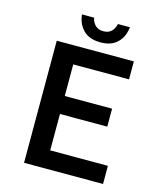

<svg xmlns="http://www.w3.org/2000/svg" viewBox="-121 -915 843 1003"><g transform="rotate(15 300.0 -413.5)"><path d="M327.1 -710.9Q267.1 -710.9 234.4 -743.4Q201.7 -775.9 196.8 -827.1H262.2Q267.1 -802.7 283 -786.9Q298.8 -771 327.1 -771Q354.5 -771 370.4 -786.9Q386.2 -802.7 391.1 -827.1H456.1Q450.7 -775.4 418.5 -743.2Q386.2 -710.9 327.1 -710.9ZM105 0V-660.2H522V-563H220.2V-392.1H476.1V-294.9H220.2V-98.1H532.2V0Z"/></g></svg>

Font: Office Code Pro Medium
Style: Regular
Weight: 500
Designer: Nathan Rutzky & Paul D. Hunt
Foundry: Adobe Systems Incorporated
Version: Version 1.004;PS 001.004;hotconv 1.0.70;makeotf.lib2.5.58329